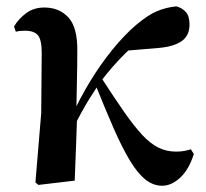

<svg xmlns="http://www.w3.org/2000/svg" viewBox="-20 -572 653 608"><path d="M101.5 13.6 92.2 5.6 110.5 -213.7 112.1 -402.7Q112.3 -445.6 100.3 -460.2Q88.3 -474.7 58.9 -474.7Q51.3 -474.7 44.4 -474.1Q37.5 -473.5 30.2 -471.5L24.4 -488Q38.8 -512.4 62.8 -530.3Q86.9 -548.2 120.3 -548.2Q167.8 -548.2 196.8 -516.5Q225.8 -484.9 224.8 -409.8Q224.8 -363.8 223.6 -315.3Q222.3 -266.7 221.7 -218.7L224.5 -214.9Q222.7 -159.6 220.7 -107Q218.6 -54.3 216.6 0ZM209.1 -159.8 192.9 -180.8H198L206.9 -203.3Q232.3 -260 265.4 -314.3Q298.5 -368.7 336.3 -415.1Q374 -461.5 411.2 -493.2Q448.1 -524.4 477 -536.5Q506 -548.7 538.2 -551.9Q555.8 -547.5 567.9 -534.6Q580.1 -521.8 580.1 -494.6Q580.1 -459 555.2 -441.7Q530.3 -424.4 483.2 -420.2L370.8 -410.8L455.3 -471.6Q416.3 -441.7 376.9 -403.1Q337.5 -364.5 296.7 -311.3L292.1 -304.3Q276.8 -281.2 264 -260.6Q251.1 -240 238.2 -216.5Q225.3 -193 209.1 -159.8ZM493.5 16.2Q465.1 16.2 440.2 -3.7Q415.4 -23.7 391.1 -64Q366.9 -104.3 340.1 -165.2Q313.3 -226.2 280.7 -307.8L299.7 -327.6Q341.7 -262.6 373.1 -217.6Q404.5 -172.6 430.5 -144.7Q456.5 -116.8 481.9 -104.4Q507.3 -91.9 537.3 -91.9Q553.5 -91.9 565.2 -94.3Q576.8 -96.7 584.4 -99.3L593.8 -84.4Q577.9 -34.2 550.2 -9Q522.6 16.2 493.5 16.2Z"/></svg>

Font: Early Summer Mincho VF
Style: Regular
Weight: 250
Designer: GuiWonder
Version: Version 1.002